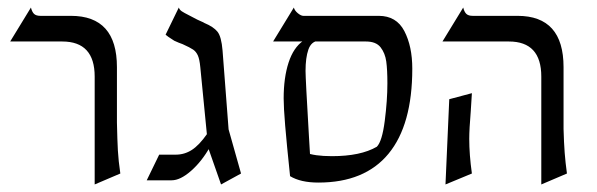

<svg xmlns="http://www.w3.org/2000/svg" viewBox="-20 -476 1583 509"><path d="M290 -298V-151Q291 -104 292.5 -77Q294 -50 299 -16L231 13V-273Q231 -366 145 -366H7L62 -456Q65 -444 70.5 -439Q76 -434 87 -434H168Q290 -434 290 -298Z M532 -84 511 -298Q509 -319 504.5 -329Q500 -339 492 -344.5Q484 -350 464 -359Q455 -362 442 -368Q423 -380 419 -384L454 -456Q456 -450 462 -446Q468 -442 481 -435.5Q494 -429 503 -424Q509 -421 514 -419Q519 -417 522 -415Q546 -405 556.5 -392Q567 -379 570 -342L586 -133L619 -16L566 13ZM402 -66H446Q469 -66 488.5 -78.5Q508 -91 529 -121L537 -87Q515 -48 486.5 -23Q458 2 435 2H369Z M732 -215Q732 -270 745 -310Q758 -350 784 -368H824Q805 -366 797.5 -344.5Q790 -323 790 -288Q790 -268 799 -115Q805 -19 806 2L749 -9Q740 -95 736 -143Q732 -191 732 -215ZM784 -434H984Q1031 -434 1052 -393.5Q1073 -353 1073 -294Q1073 -145 1010 -68.5Q947 8 824 8Q777 8 749 -9L789 -72Q813 -62 860 -62Q936 -62 979 -87Q993 -101 1000 -155.5Q1007 -210 1007 -255Q1007 -291 1004 -313Q1001 -335 989 -350.5Q977 -366 950 -366H704L759 -456Q761 -448 769.5 -441Q778 -434 784 -434Z M1474 -298V-134Q1475 -97 1477 -71Q1479 -45 1483 -16L1415 13V-273Q1415 -366 1329 -366H1153L1208 -456Q1211 -444 1216.5 -439Q1222 -434 1233 -434H1352Q1474 -434 1474 -298ZM1228 -181Q1224 -133 1224 -108Q1224 -66 1231 -16L1161 13L1171 -213L1231 -229Z"/></svg>

Font: BellefairVN
Style: Regular
Weight: 400
Designer: Nick Shinn, Liron Lavi Turkenic
Foundry: Shinntype
Version: Version 1.003